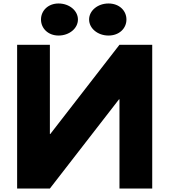

<svg xmlns="http://www.w3.org/2000/svg" viewBox="-20 -1082 972 1102"><path d="M316 -1062C256.3 -1062 215.3 -1021 215.3 -970C215.3 -919 256.3 -878 316 -878C377.7 -878 427.3 -919 427.3 -970C427.3 -1021 377.7 -1062 316 -1062ZM602.7 -1062C541 -1062 491.4 -1021 491.4 -970C491.4 -919 541 -878 602.7 -878C664.4 -878 705.7 -919 705.7 -970C705.7 -1021 664.4 -1062 602.7 -1062ZM665.7 -512H663.2L266.3 0H78.3V-825H266.3V-313H268.8L665.7 -825H853.7V0H665.7Z"/></svg>

Font: Hussar
Style: BdSuprExt
Weight: 700
Foundry: Cannot Into Space Fonts
Version: Version 2.00